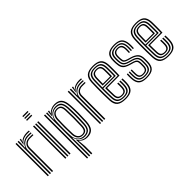

<svg xmlns="http://www.w3.org/2000/svg" viewBox="-15 -1559 2522 2522"><g transform="rotate(-45 1246.0 -297.5)"><path d="M120.8 -520.5 131 -579V-600H150.2V-591.8L137.8 -554H141.2Q159.8 -579 193.1 -590.6Q226.5 -602.2 260 -602.2Q268.5 -602.2 280.5 -601.9Q292.5 -601.5 302 -600.5V-583.8Q294.2 -584.8 282.8 -585.1Q271.2 -585.5 260.2 -585.5Q215.5 -585.5 180.4 -569.8Q145.2 -554 125 -520.5ZM92.2 0V-600H111.5V-549L107 -478.2H112.2Q129 -523.5 165.6 -546.1Q202.2 -568.8 251.2 -568.8Q264 -568.8 279.5 -568.2Q295 -567.8 302 -567V-550.2Q292.8 -551 276.1 -551.4Q259.5 -551.8 246.8 -551.8Q205 -551.8 174.9 -534.8Q144.8 -517.8 128.6 -490.6Q112.5 -463.5 112.5 -433V0ZM53.5 0V-600H72.8V0ZM131 0V-434.5Q131 -479.2 162.5 -506.4Q194 -533.5 239.2 -533.5Q254.8 -533.5 271.8 -533.4Q288.8 -533.2 302 -533V-516.2Q289 -516.5 271.6 -516.6Q254.2 -516.8 239.2 -516.8Q203 -516.8 177.1 -496.2Q151.2 -475.8 151.2 -436V0Z M375 -777.5V-794.8H471.8V-777.5ZM375 -742.8V-760H471.8V-742.8ZM375 -708V-725.5H471.8V-708ZM456.2 0V-600H475.8V0ZM378.8 0V-600H398V0ZM417.5 0V-600H436.8V0Z M659 200V42.5L653.2 -76.2H657.8Q674.2 -45.5 705.5 -26.6Q736.8 -7.8 775.5 -7.8Q835 -7.8 866.9 -39.1Q898.8 -70.5 903.5 -149.8Q907.5 -222 908 -297.2Q908.5 -372.5 904 -448Q898.8 -527.5 868.9 -560.1Q839 -592.8 779.2 -592.8Q740.5 -592.8 706.5 -573.5Q672.5 -554.2 653.5 -520.8H649L655.5 -600H674.2L674 -593.2L665 -557H669.2Q687.2 -580.8 717.9 -594.4Q748.5 -608 783.5 -608Q851.8 -608 884.5 -571.2Q917.2 -534.5 923.2 -449Q927.8 -373.5 927.5 -301.6Q927.2 -229.8 922.8 -149.5Q917.2 -63.5 883.2 -27.8Q849.2 8 782.8 8Q750.8 8 721.8 -4.5Q692.8 -17 673.8 -42.8H669L679.2 64.2V200ZM582.5 200V-600H601.8V200ZM621.2 200V-600H640.5L635.2 -467.8L639.8 -467.5Q649.8 -518 687.4 -547.8Q725 -577.5 775.2 -577.5Q829.8 -577.5 854.9 -546.9Q880 -516.2 884.8 -448.5Q889 -375.5 888.9 -304.5Q888.8 -233.5 884.2 -150Q880.2 -84.2 853 -54.2Q825.8 -24.2 768.5 -23.2Q720.8 -22.5 687.4 -52.5Q654 -82.5 642.2 -127.8H638L640.5 20.5V200ZM764.2 -39Q814 -39 838 -64.9Q862 -90.8 864.8 -150.2Q868.8 -233 868.8 -302.8Q868.8 -372.5 865.5 -447.2Q862.5 -511.2 838.5 -536.6Q814.5 -562 766.8 -562Q715.2 -562 681 -527.4Q646.8 -492.8 644 -437.8Q642 -397 640.9 -347.9Q639.8 -298.8 640.2 -249.9Q640.8 -201 643.5 -161.5Q647.2 -112 678.5 -75.5Q709.8 -39 764.2 -39ZM762 -53.8Q715.2 -53.8 690 -83.8Q664.8 -113.8 662.2 -161.5Q659.5 -223 659.6 -298.4Q659.8 -373.8 662.5 -437.8Q664.5 -485 689.2 -515.5Q714 -546 761.5 -546Q803.2 -546 823.5 -523.8Q843.8 -501.5 846.2 -447.8Q849.2 -377.2 849.1 -307.2Q849 -237.2 845.5 -150.5Q843.5 -100.8 824.2 -77.2Q805 -53.8 762 -53.8ZM761.8 -69.5Q793.2 -69.5 808.8 -88.5Q824.2 -107.5 826.2 -151Q830 -233.5 830 -304.4Q830 -375.2 826.8 -447.5Q824.8 -493 809.2 -511.8Q793.8 -530.5 761.2 -530.5Q723 -530.5 703.4 -503.8Q683.8 -477 681.8 -437Q680 -402.8 679.2 -355Q678.5 -307.2 679 -256.2Q679.5 -205.2 681.8 -161.2Q683.8 -120.5 704.4 -95Q725 -69.5 761.8 -69.5Z M1090.5 -520.5 1100.8 -579V-600H1120V-591.8L1107.5 -554H1111Q1129.5 -579 1162.9 -590.6Q1196.2 -602.2 1229.8 -602.2Q1238.2 -602.2 1250.2 -601.9Q1262.2 -601.5 1271.8 -600.5V-583.8Q1264 -584.8 1252.5 -585.1Q1241 -585.5 1230 -585.5Q1185.2 -585.5 1150.1 -569.8Q1115 -554 1094.8 -520.5ZM1062 0V-600H1081.2V-549L1076.8 -478.2H1082Q1098.8 -523.5 1135.4 -546.1Q1172 -568.8 1221 -568.8Q1233.8 -568.8 1249.2 -568.2Q1264.8 -567.8 1271.8 -567V-550.2Q1262.5 -551 1245.9 -551.4Q1229.2 -551.8 1216.5 -551.8Q1174.8 -551.8 1144.6 -534.8Q1114.5 -517.8 1098.4 -490.6Q1082.2 -463.5 1082.2 -433V0ZM1023.2 0V-600H1042.5V0ZM1100.8 0V-434.5Q1100.8 -479.2 1132.2 -506.4Q1163.8 -533.5 1209 -533.5Q1224.5 -533.5 1241.5 -533.4Q1258.5 -533.2 1271.8 -533V-516.2Q1258.8 -516.5 1241.4 -516.6Q1224 -516.8 1209 -516.8Q1172.8 -516.8 1146.9 -496.2Q1121 -475.8 1121 -436V0Z M1496 8Q1413 8 1373.2 -24Q1333.5 -56 1330 -133.5Q1327.8 -185.2 1327.1 -245.4Q1326.5 -305.5 1327.2 -363.1Q1328 -420.8 1330 -465.2Q1334 -543.5 1373.5 -575.8Q1413 -608 1494.8 -608Q1576.8 -608 1614.6 -575.9Q1652.5 -543.8 1656 -467.8Q1656.2 -460.2 1656.6 -438.1Q1657 -416 1657 -386.2Q1657 -356.5 1656.6 -325.6Q1656.2 -294.8 1654.8 -269.5H1424Q1424.2 -233 1424.9 -201.9Q1425.5 -170.8 1426.5 -139.5Q1428.2 -102 1444.4 -85.8Q1460.5 -69.5 1496 -69.5Q1526.2 -69.5 1541.8 -84.8Q1557.2 -100 1559.2 -138.2Q1560 -154.8 1559.9 -176.2Q1559.8 -197.8 1558.5 -215.8H1578Q1579.2 -195.8 1579.2 -173.9Q1579.2 -152 1578.5 -137.5Q1576.2 -92.8 1556.9 -73.4Q1537.5 -54 1496 -54Q1450.2 -54 1429.8 -73.8Q1409.2 -93.5 1407.2 -138.5Q1405.8 -174.2 1405.1 -212Q1404.5 -249.8 1404.2 -285.5H1636.2Q1637.5 -319.5 1637.6 -357.9Q1637.8 -396.2 1637.4 -426.6Q1637 -457 1636.5 -467Q1633.5 -534.2 1600.6 -563.4Q1567.8 -592.5 1494.8 -592.5Q1422.8 -592.5 1387.8 -563.4Q1352.8 -534.2 1349 -463.2Q1347.5 -423.8 1346.8 -366Q1346 -308.2 1346.5 -247.1Q1347 -186 1349 -136Q1352.2 -67.8 1386 -37.6Q1419.8 -7.5 1496 -7.5Q1567.2 -7.5 1600.2 -36.9Q1633.2 -66.2 1636.5 -135Q1637.2 -150.8 1637.2 -174.1Q1637.2 -197.5 1635.8 -215.8H1655.2Q1656.8 -197.5 1656.8 -174Q1656.8 -150.5 1656 -134.2Q1652.2 -58 1615 -25Q1577.8 8 1496 8ZM1496 -23Q1431.8 -23 1401.5 -48.9Q1371.2 -74.8 1368.5 -136.2Q1366.5 -181.2 1366 -240.8Q1365.5 -300.2 1366 -359.2Q1366.5 -418.2 1368.5 -461.8Q1371.5 -526 1402.4 -551.5Q1433.2 -577 1494.8 -577Q1557.2 -577 1585.9 -551.5Q1614.5 -526 1617.2 -466.5Q1617.5 -457.5 1617.9 -431.2Q1618.2 -405 1618.2 -370.2Q1618.2 -335.5 1617 -301.2H1385Q1385 -257.8 1385.6 -214.8Q1386.2 -171.8 1387.8 -138Q1390.2 -83.8 1415.9 -61.1Q1441.5 -38.5 1496 -38.5Q1546 -38.5 1570.6 -60.5Q1595.2 -82.5 1597.8 -136.2Q1598.5 -151.8 1598.5 -174.1Q1598.5 -196.5 1597.2 -215.8H1616.8Q1618 -196.5 1618 -174.1Q1618 -151.8 1617.2 -135.8Q1614.2 -75.2 1586.1 -49.1Q1558 -23 1496 -23ZM1385 -317H1598.2Q1599 -347.2 1599 -377.6Q1599 -408 1598.6 -431.8Q1598.2 -455.5 1597.8 -465.8Q1595.5 -516.8 1571.6 -539.1Q1547.8 -561.5 1494.8 -561.5Q1441 -561.5 1415.8 -538.4Q1390.5 -515.2 1387.8 -460.8Q1386.5 -430.5 1385.9 -392.4Q1385.2 -354.2 1385 -317ZM1404.8 -332.8Q1404.8 -357.2 1405.4 -394.1Q1406 -431 1407.2 -459.8Q1409.5 -506.5 1430.2 -526.2Q1451 -546 1494.8 -546Q1537.5 -546 1557 -527.1Q1576.5 -508.2 1578.5 -465.2Q1579.2 -450.2 1579.5 -411.5Q1579.8 -372.8 1578.8 -332.8ZM1424.2 -348.5H1559.5Q1560.2 -386.2 1559.9 -419.8Q1559.5 -453.2 1559.2 -463.5Q1557.8 -498 1543.4 -514.2Q1529 -530.5 1494.8 -530.5Q1459.5 -530.5 1443.9 -513.4Q1428.2 -496.2 1426.5 -459Q1425.5 -430.5 1425 -403.8Q1424.5 -377 1424.2 -348.5Z M1886 -54Q1846.5 -54 1827.2 -72.6Q1808 -91.2 1806.2 -137.2Q1805.8 -156 1805.5 -175.5Q1805.2 -195 1806.2 -213H1824.5Q1823.5 -195 1823.8 -177.4Q1824 -159.8 1824.8 -137.8Q1825.8 -100.8 1840.2 -85.1Q1854.8 -69.5 1886 -69.5Q1921.8 -69.5 1938 -83.9Q1954.2 -98.2 1955.2 -132.8Q1956 -150.8 1956 -160.9Q1956 -171 1955.8 -187.8Q1955.5 -219.8 1943.6 -233.6Q1931.8 -247.5 1906 -255L1854.8 -269.8Q1814.2 -281.2 1787.6 -297Q1761 -312.8 1747.2 -340.4Q1733.5 -368 1731.5 -415.2Q1730.8 -432 1730.6 -442.5Q1730.5 -453 1730.5 -465.2Q1729 -543.2 1768.4 -575.6Q1807.8 -608 1890 -608Q1967.8 -608 2003.2 -575.1Q2038.8 -542.2 2043.5 -467Q2044.2 -455 2044.1 -432.6Q2044 -410.2 2042.2 -390.5H2024Q2025.8 -410.8 2025.9 -432.9Q2026 -455 2025.2 -466Q2021.5 -533 1990.2 -562.8Q1959 -592.5 1890 -592.5Q1815 -592.5 1781.5 -562.2Q1748 -532 1748.8 -464Q1748.8 -453 1748.9 -441.9Q1749 -430.8 1749.8 -415.5Q1752.5 -371.2 1765.4 -346.6Q1778.2 -322 1801.6 -308.8Q1825 -295.5 1859.8 -285.5L1910.8 -270.8Q1943.8 -261 1959 -243.6Q1974.2 -226.2 1974.2 -187.8Q1974.2 -169.5 1974.4 -160.1Q1974.5 -150.8 1973.8 -132.2Q1972.8 -91.5 1952.9 -72.8Q1933 -54 1886 -54ZM1886 -23Q1827.2 -23 1799.6 -48.6Q1772 -74.2 1769.8 -135.8Q1769 -154.2 1768.9 -175.2Q1768.8 -196.2 1769.8 -213H1788Q1787 -196.2 1787.1 -175.6Q1787.2 -155 1788 -136.5Q1790 -82.8 1813.5 -60.6Q1837 -38.5 1886 -38.5Q1941 -38.5 1966 -60Q1991 -81.5 1992.2 -132.5Q1992.8 -147.8 1992.8 -159.9Q1992.8 -172 1992.8 -187.8Q1992.8 -235.2 1972.6 -255.5Q1952.5 -275.8 1915 -286.2L1864.8 -300.5Q1834.5 -309.2 1813.8 -320.8Q1793 -332.2 1781.8 -354.1Q1770.5 -376 1768.2 -415.2Q1767.5 -429.2 1767.4 -441.1Q1767.2 -453 1767.2 -464Q1766.5 -524 1796.1 -550.5Q1825.8 -577 1890 -577Q1950.2 -577 1977.1 -550Q2004 -523 2007 -465.2Q2007.8 -453.2 2007.6 -431.2Q2007.5 -409.2 2005.8 -390.5H1987.8Q1988.8 -409 1989 -431.9Q1989.2 -454.8 1989 -462.8Q1986.5 -516 1962.5 -538.8Q1938.5 -561.5 1890 -561.5Q1835.5 -561.5 1811.1 -538.4Q1786.8 -515.2 1785.8 -464.5Q1785.5 -449.2 1785.9 -439.1Q1786.2 -429 1786.8 -415.8Q1788.2 -381.2 1797.8 -362.4Q1807.2 -343.5 1825.1 -333.8Q1843 -324 1869.8 -316.2L1919.5 -302Q1966 -288.5 1988.6 -264.4Q2011.2 -240.2 2011.2 -187.8Q2011.2 -174.5 2011.2 -161.8Q2011.2 -149 2010.8 -132.2Q2009.2 -74.2 1980.8 -48.6Q1952.2 -23 1886 -23ZM1886 8Q1808.2 8 1772.1 -24.5Q1736 -57 1733 -134.2Q1732.2 -154.8 1732.2 -174.8Q1732.2 -194.8 1733.5 -213H1751.8Q1750.5 -196.5 1750.5 -175.4Q1750.5 -154.2 1751.2 -135Q1754 -65.2 1786 -36.4Q1818 -7.5 1886 -7.5Q1962 -7.5 1994.9 -36.8Q2027.8 -66 2029.2 -131.8Q2029.8 -150.2 2029.8 -159.9Q2029.8 -169.5 2029.8 -187.8Q2029.8 -248 2002.6 -275.5Q1975.5 -303 1924 -317.8L1874.8 -332Q1841.8 -341.5 1824.5 -356.4Q1807.2 -371.2 1805.2 -415.8Q1804.5 -430.2 1804.1 -440.1Q1803.8 -450 1804.2 -463.5Q1805.5 -505.5 1825.1 -525.8Q1844.8 -546 1890 -546Q1929.2 -546 1949 -526.6Q1968.8 -507.2 1970.5 -462.2Q1971 -452.5 1970.9 -432.6Q1970.8 -412.8 1969.5 -390.5H1951.5Q1952.5 -411 1952.6 -432.4Q1952.8 -453.8 1952.2 -461.5Q1948.5 -530.5 1890 -530.5Q1857.2 -530.5 1840.4 -514.9Q1823.5 -499.2 1822.8 -463.5Q1822.2 -449.2 1822.5 -439.5Q1822.8 -429.8 1823.8 -416Q1825.8 -379 1838.8 -367.6Q1851.8 -356.2 1880 -347.8L1928.5 -333.5Q1986.5 -316.8 2017.2 -286Q2048 -255.2 2048 -187.8Q2048 -169 2048.1 -159.5Q2048.2 -150 2047.5 -131.8Q2046 -58.8 2009.6 -25.4Q1973.2 8 1886 8Z M2293.5 8Q2210.5 8 2170.8 -24Q2131 -56 2127.5 -133.5Q2125.2 -185.2 2124.6 -245.4Q2124 -305.5 2124.8 -363.1Q2125.5 -420.8 2127.5 -465.2Q2131.5 -543.5 2171 -575.8Q2210.5 -608 2292.2 -608Q2374.2 -608 2412.1 -575.9Q2450 -543.8 2453.5 -467.8Q2453.8 -460.2 2454.1 -438.1Q2454.5 -416 2454.5 -386.2Q2454.5 -356.5 2454.1 -325.6Q2453.8 -294.8 2452.2 -269.5H2221.5Q2221.8 -233 2222.4 -201.9Q2223 -170.8 2224 -139.5Q2225.8 -102 2241.9 -85.8Q2258 -69.5 2293.5 -69.5Q2323.8 -69.5 2339.2 -84.8Q2354.8 -100 2356.8 -138.2Q2357.5 -154.8 2357.4 -176.2Q2357.2 -197.8 2356 -215.8H2375.5Q2376.8 -195.8 2376.8 -173.9Q2376.8 -152 2376 -137.5Q2373.8 -92.8 2354.4 -73.4Q2335 -54 2293.5 -54Q2247.8 -54 2227.2 -73.8Q2206.8 -93.5 2204.8 -138.5Q2203.2 -174.2 2202.6 -212Q2202 -249.8 2201.8 -285.5H2433.8Q2435 -319.5 2435.1 -357.9Q2435.2 -396.2 2434.9 -426.6Q2434.5 -457 2434 -467Q2431 -534.2 2398.1 -563.4Q2365.2 -592.5 2292.2 -592.5Q2220.2 -592.5 2185.2 -563.4Q2150.2 -534.2 2146.5 -463.2Q2145 -423.8 2144.2 -366Q2143.5 -308.2 2144 -247.1Q2144.5 -186 2146.5 -136Q2149.8 -67.8 2183.5 -37.6Q2217.2 -7.5 2293.5 -7.5Q2364.8 -7.5 2397.8 -36.9Q2430.8 -66.2 2434 -135Q2434.8 -150.8 2434.8 -174.1Q2434.8 -197.5 2433.2 -215.8H2452.8Q2454.2 -197.5 2454.2 -174Q2454.2 -150.5 2453.5 -134.2Q2449.8 -58 2412.5 -25Q2375.2 8 2293.5 8ZM2293.5 -23Q2229.2 -23 2199 -48.9Q2168.8 -74.8 2166 -136.2Q2164 -181.2 2163.5 -240.8Q2163 -300.2 2163.5 -359.2Q2164 -418.2 2166 -461.8Q2169 -526 2199.9 -551.5Q2230.8 -577 2292.2 -577Q2354.8 -577 2383.4 -551.5Q2412 -526 2414.8 -466.5Q2415 -457.5 2415.4 -431.2Q2415.8 -405 2415.8 -370.2Q2415.8 -335.5 2414.5 -301.2H2182.5Q2182.5 -257.8 2183.1 -214.8Q2183.8 -171.8 2185.2 -138Q2187.8 -83.8 2213.4 -61.1Q2239 -38.5 2293.5 -38.5Q2343.5 -38.5 2368.1 -60.5Q2392.8 -82.5 2395.2 -136.2Q2396 -151.8 2396 -174.1Q2396 -196.5 2394.8 -215.8H2414.2Q2415.5 -196.5 2415.5 -174.1Q2415.5 -151.8 2414.8 -135.8Q2411.8 -75.2 2383.6 -49.1Q2355.5 -23 2293.5 -23ZM2182.5 -317H2395.8Q2396.5 -347.2 2396.5 -377.6Q2396.5 -408 2396.1 -431.8Q2395.8 -455.5 2395.2 -465.8Q2393 -516.8 2369.1 -539.1Q2345.2 -561.5 2292.2 -561.5Q2238.5 -561.5 2213.2 -538.4Q2188 -515.2 2185.2 -460.8Q2184 -430.5 2183.4 -392.4Q2182.8 -354.2 2182.5 -317ZM2202.2 -332.8Q2202.2 -357.2 2202.9 -394.1Q2203.5 -431 2204.8 -459.8Q2207 -506.5 2227.8 -526.2Q2248.5 -546 2292.2 -546Q2335 -546 2354.5 -527.1Q2374 -508.2 2376 -465.2Q2376.8 -450.2 2377 -411.5Q2377.2 -372.8 2376.2 -332.8ZM2221.8 -348.5H2357Q2357.8 -386.2 2357.4 -419.8Q2357 -453.2 2356.8 -463.5Q2355.2 -498 2340.9 -514.2Q2326.5 -530.5 2292.2 -530.5Q2257 -530.5 2241.4 -513.4Q2225.8 -496.2 2224 -459Q2223 -430.5 2222.5 -403.8Q2222 -377 2221.8 -348.5Z"/></g></svg>

Font: Big Shoulders Inline Text SemiBold
Style: Regular
Weight: 600
Designer: Patric King
Foundry: XO Type Co
Version: Version 1.000